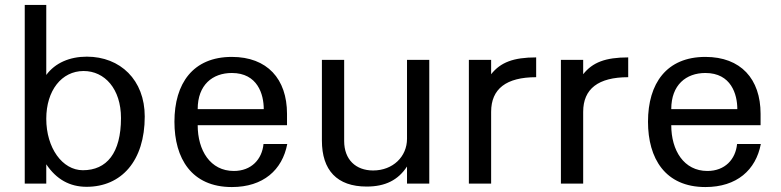

<svg xmlns="http://www.w3.org/2000/svg" viewBox="-20 -742 3155 776"><path d="M167 -262C167 -376 229 -455 318 -455C403 -455 469 -383 469 -265C469 -123 411 -54 315 -54C232 -54 167 -144 167 -262ZM167 -78C208 -17 262 13 330 13C471 13 565 -92 565 -271C565 -419 466 -513 331 -513C262 -513 203 -488 167 -439V-722H80V0H167Z M685 -250C685 -102 754 14 917 14C1044 14 1121 -55 1141 -160H1045C1039 -98 996 -51 925 -51C830 -51 779 -134 779 -236H1140V-282C1140 -423 1060 -512 917 -512C760 -512 685 -405 685 -250ZM779 -301C779 -399 839 -447 917 -447C1021 -447 1046 -361 1046 -301Z M1715 -500H1625V-181C1625 -109 1568 -53 1488 -53C1418 -53 1371 -97 1371 -172V-500H1281V-174C1281 -54 1342 12 1462 12C1537 12 1589 -14 1625 -69V0H1715Z M1965 -290C1965 -383 2026 -430 2147 -430V-510C2055 -510 2003 -490 1965 -442V-500H1875V0H1965Z M2337 -290C2337 -383 2398 -430 2519 -430V-510C2427 -510 2375 -490 2337 -442V-500H2247V0H2337Z M2599 -250C2599 -102 2668 14 2831 14C2958 14 3035 -55 3055 -160H2959C2953 -98 2910 -51 2839 -51C2744 -51 2693 -134 2693 -236H3054V-282C3054 -423 2974 -512 2831 -512C2674 -512 2599 -405 2599 -250ZM2693 -301C2693 -399 2753 -447 2831 -447C2935 -447 2960 -361 2960 -301Z"/></svg>

Font: Perun
Style: Regular
Weight: 400
Foundry: Copyright (c) Stefan Peev, Context Ltd, 2016
Version: Version 1.089